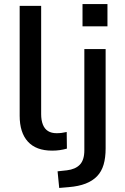

<svg xmlns="http://www.w3.org/2000/svg" viewBox="-20 -734 615 947"><path d="M237 9Q158 9 117.5 -35.5Q77 -80 77 -163V-705H183V-171Q183 -141 191.5 -119.5Q200 -98 217 -87.5Q234 -77 259 -77Q272 -77 284 -78.5Q296 -80 309 -83L310 -1Q292 4 274.5 6.5Q257 9 237 9ZM387 -604V-714H510V-604ZM272 193 264 111 310 106Q352 101 374 78Q396 55 396 7V-492H501V-2Q501 44 491 78Q481 112 459 135Q437 158 402.5 171.5Q368 185 319 189Z"/></svg>

Font: NunitoSans_10ptSemiBold
Style: Regular
Weight: 600
Designer: Vernon Adams
Foundry: Vernon Adams
Version: Version 3.101;gftools[0.9.27]